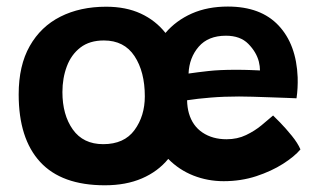

<svg xmlns="http://www.w3.org/2000/svg" viewBox="-20 -553 964 586"><path d="M300 12.5Q168 12.5 102.5 -58.8Q37 -130 37 -265Q37 -353 70.8 -412.5Q104.5 -472 164.5 -502.2Q224.5 -532.5 304 -532.5Q364.5 -532.5 409.8 -511.5Q455 -490.5 485 -452.5Q517.5 -490.5 565.5 -511.8Q613.5 -533 675.5 -533Q776 -533 830.2 -475.2Q884.5 -417.5 888.5 -317Q889.5 -284 885 -253Q878 -253.5 855.8 -254.2Q833.5 -255 805.2 -256Q777 -257 750.8 -257.8Q724.5 -258.5 709.5 -258.5Q663.5 -258.5 623.2 -255.2Q583 -252 551 -247Q551.5 -225 556.5 -207.5Q567.5 -169 598 -148.5Q628.5 -128 671.5 -128Q704.5 -128 731 -140.8Q757.5 -153.5 778 -170.5Q798.5 -187.5 813.5 -200.5Q817.5 -197 834.8 -179.2Q852 -161.5 870.5 -138.8Q889 -116 897 -97Q879 -75.5 843.8 -53Q808.5 -30.5 762 -15.2Q715.5 0 662.5 0Q614 0 570.2 -17.2Q526.5 -34.5 493.5 -68Q462 -29.5 413.2 -8.5Q364.5 12.5 300 12.5ZM555.5 -328.5Q582.5 -332.5 616 -336.2Q649.5 -340 699 -340Q725.5 -340 745.2 -339.2Q765 -338.5 773.5 -338Q773.5 -350.5 770 -365Q762.5 -394 738 -419Q713.5 -444 669.5 -444Q615.5 -444 586.5 -410.5Q557.5 -377 555.5 -328.5ZM295 -113Q359 -113 390.5 -156Q422 -199 422 -259Q422 -334 390.5 -381.8Q359 -429.5 297 -429.5Q253.5 -429.5 225.5 -408Q197.5 -386.5 184 -350.5Q170.5 -314.5 170.5 -272Q170.5 -202.5 202.2 -157.8Q234 -113 295 -113Z"/></svg>

Font: Grandstander SemiBold
Style: Regular
Weight: 600
Designer: Tyler Finck
Foundry: Etcetera Type Co
Version: Version 1.200; ttfautohint (v1.8.3)